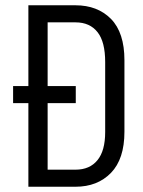

<svg xmlns="http://www.w3.org/2000/svg" viewBox="-20 -710 545 730"><path d="M401.9 -638.2Q453.1 -585.9 453.1 -481V-209Q453.1 -105.5 401.9 -52.7Q350.6 0 267.1 0H87.9V-317.9H29.8V-382.8H87.9V-689.9H267.1Q350.6 -689.9 401.9 -638.2ZM379.9 -474.1Q379.9 -550.8 351.1 -587.4Q321.8 -625 267.1 -625H161.1V-382.8H268.1V-317.9H161.1V-64.9H267.1Q321.3 -64.9 350.6 -101.1Q379.9 -136.7 379.9 -208Z"/></svg>

Font: D-DIN Condensed
Style: Regular
Weight: 400
Width: 3
Designer: Charles Nix
Foundry: Datto Inc.
Version: Version 1.00